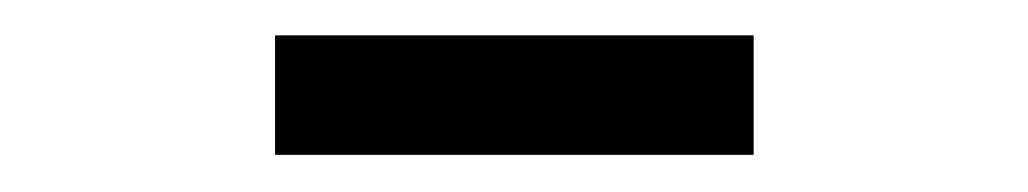

<svg xmlns="http://www.w3.org/2000/svg" viewBox="-20 -953 573 107"><path d="M133.3 -866.7V-933.3H400V-866.7Z"/></svg>

Font: Galmuri14 Regular
Style: Regular
Weight: 400
Designer: Lee Minseo (quiple)
Version: Version 2.399;hotconv 1.1.1;makeotfexe 2.6.0 DEVELOPMENT